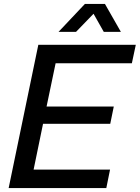

<svg xmlns="http://www.w3.org/2000/svg" viewBox="-20 -957 711 977"><path d="M175 -729H671L651 -635H263L217 -415H559L541 -327H199L151 -94H540L521 0H24ZM412 -937H514L595 -795H508L456 -887L367 -795H278Z"/></svg>

Font: Mona Sans Medium
Style: Italic
Weight: 500
Italic angle: -11.7°
Designer: Deni Anggara
Foundry: GitHub
Version: Version 2.000